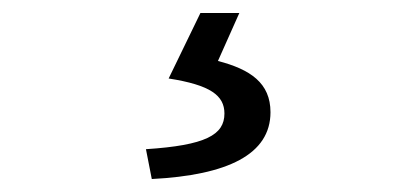

<svg xmlns="http://www.w3.org/2000/svg" viewBox="-20 -23 646 296"><path d="M214 253C331 247 397 215 397 150C397 105 366 84 316 71L349 -3H289L240 98C304 108 326 124 326 152C326 185 297 201 205 207Z"/></svg>

Font: Noto Sans Mono CJK SC
Style: Regular
Weight: 400
Designer: Ryoko NISHIZUKA 西塚涼子 (kana, bopomofo & ideographs); Paul D. Hunt (Latin, Greek & Cyrillic); Sandoll Communications 산돌커뮤니
Foundry: Adobe
Version: Version 2.004;hotconv 1.0.118;makeotfexe 2.5.65603